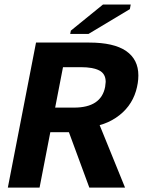

<svg xmlns="http://www.w3.org/2000/svg" viewBox="-20 -852 648 872"><path d="M385.7 0 293 -251.5H208.5L159.7 0H15.6L143.6 -658.7H384.8Q497.1 -658.7 552.7 -620.4Q608.4 -582 608.4 -509.3Q608.4 -475.1 597.4 -438.2Q586.4 -401.4 563.5 -370.6Q540.5 -339.8 506.3 -317.1Q472.2 -294.4 432.6 -283.7L547.9 0ZM460 -480Q460 -517.1 430.9 -532Q401.9 -546.9 348.1 -546.9H266.1L230.5 -363.3H316.4Q439.5 -363.3 457.5 -457.5ZM298.8 -697.8 301.8 -712.9 447.8 -831.5H573.7L569.8 -810.5L381.8 -697.8Z"/></svg>

Font: Liberation Mono
Style: Bold Italic
Weight: 700
Italic angle: -12°
Monospace: yes
Designer: Steve Matteson
Foundry: Ascender Corporation
Version: Version 2.1.5